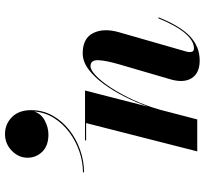

<svg xmlns="http://www.w3.org/2000/svg" viewBox="-46 -782 838 787"><g transform="rotate(-90 373.5 -389.0)"><path d="M262 -455.5H191V-460H395.5L329.5 -202.5Q346.5 -250 370.2 -297.2Q394 -344.5 422.5 -383.5Q451 -422.5 482.8 -446Q514.5 -469.5 548 -469.5Q609.5 -469.5 631 -426.5Q652.5 -383.5 634 -319.5L556.5 -49.5Q553 -39 553 -30.5Q553 -13.5 567.5 -13.5Q631.5 -13.5 691.5 -159.5L695.5 -158.5Q659 -68 616.8 -29Q574.5 10 519 10Q477.5 10 456 -10.8Q434.5 -31.5 434.5 -67.5Q434.5 -78.5 436.8 -90.5Q439 -102.5 442 -112L502 -317.5Q519 -375.5 519.8 -406.5Q520.5 -437.5 495 -437.5Q479.5 -437.5 456 -415Q432.5 -392.5 406.5 -352.8Q380.5 -313 356.5 -261Q332.5 -209 316 -150L277 0H146ZM120 -696Q120 -732 148.5 -760Q177 -788 217 -788Q257.5 -788 286.2 -759.8Q315 -731.5 315 -681Q315 -633 292.8 -593.2Q270.5 -553.5 233.5 -524.5Q196.5 -495.5 151.2 -479.8Q106 -464 60 -464V-468.5Q102.5 -468.5 145.2 -483Q188 -497.5 224 -524.2Q260 -551 283 -587.5Q306 -624 309.5 -668Q300 -639.5 272 -624.8Q244 -610 215 -610Q169.5 -610 144.8 -635Q120 -660 120 -696Z"/></g></svg>

Font: Bodoni* 36pt
Style: Bold Italic
Weight: 700
Italic angle: -13°
Version: Version 2.3